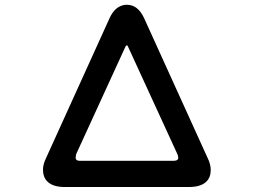

<svg xmlns="http://www.w3.org/2000/svg" viewBox="-20 -750 1040 787"><path d="M309.6 -90.8H690.4Q709 -90.8 710.4 -100.6Q710.9 -102.1 710.9 -103.5L708.5 -115.2L504.4 -559.6Q502.4 -564.5 500 -564.5Q497.6 -564.5 494.1 -558.6L292 -117.7L290 -104Q290 -98.1 293 -95.2Q297.4 -90.8 309.6 -90.8ZM156.2 -54.7Q156.2 -77.1 169.9 -104.5L427.7 -672.4Q445.3 -712.9 474.1 -725.1Q486.3 -730.5 500 -730.5Q545.9 -730.5 571.3 -674.3L830.1 -104.5Q843.8 -77.1 843.8 -53.7Q843.8 -23.4 826.2 -5.9Q803.7 16.6 753.9 16.6H246.1Q196.8 16.6 174.3 -5.9Q156.2 -23.9 156.2 -54.7Z"/></svg>

Font: YuPearl-SemiBold
Style: SemiBold
Weight: 600
Designer: Max Yao
Foundry: Max-Everyday
Version: Version 1.011; ttfautohint (v1.8.3)